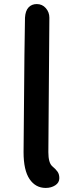

<svg xmlns="http://www.w3.org/2000/svg" viewBox="-20 -910 363 945"><path d="M218 -161Q218 -109 237 -92Q255 -77 263.5 -64.5Q272 -52 272 -33Q272 -11 252 2Q232 15 205 15Q155 15 125.5 -28.5Q96 -72 96 -161Q101 -784 103 -823Q105 -857 120.5 -873.5Q136 -890 161 -890Q188 -890 205.5 -870Q223 -850 223 -823Z"/></svg>

Font: Tsukimi Rounded
Style: Bold
Weight: 700
Designer: Takashi Funayama
Foundry: Takashi Funayama
Version: Version 1.032; ttfautohint (v1.8.3)